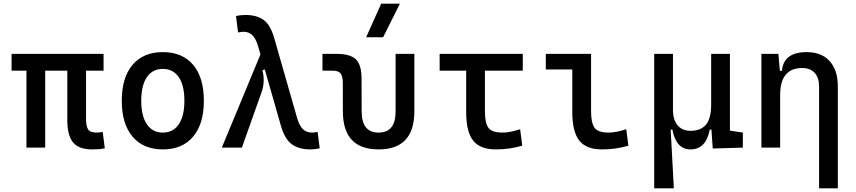

<svg xmlns="http://www.w3.org/2000/svg" viewBox="-20 -815 4728 1060"><path d="M126 0V-424.8H43.9V-517.6H551.8V-424.8H455.1V-156.2Q455.1 -117.7 466.6 -100.3Q478 -83 516.6 -83Q523.4 -83 530.5 -84Q537.6 -85 546.9 -86.9L558.6 3.9Q540.5 7.3 525.4 8.5Q510.3 9.8 487.3 9.8Q415.5 9.8 383.5 -28.6Q351.6 -66.9 351.6 -151.4V-424.8H229.5V0Z M878.9 9.8Q771.5 9.8 711.9 -60.5Q652.3 -130.9 652.3 -258.8Q652.3 -387.2 711.9 -457.3Q771.5 -527.3 878.9 -527.3Q986.8 -527.3 1046.1 -457.3Q1105.5 -387.2 1105.5 -258.8Q1105.5 -130.9 1046.1 -60.5Q986.8 9.8 878.9 9.8ZM878.9 -83Q936 -83 967 -128.9Q998 -174.8 998 -258.8Q998 -343.3 967 -388.9Q936 -434.6 878.9 -434.6Q821.8 -434.6 790.8 -388.9Q759.8 -343.3 759.8 -258.8Q759.8 -174.8 790.8 -128.9Q821.8 -83 878.9 -83Z M1204.6 0 1418 -514.6 1405.8 -556.6Q1392.6 -603 1372.8 -621.3Q1353 -639.6 1324.7 -639.6Q1311.5 -639.6 1294.4 -635.7L1282.7 -726.6Q1307.6 -732.4 1334.5 -732.4Q1397 -732.4 1435.1 -705.1Q1473.1 -677.7 1493.7 -605.5L1619.6 -166Q1632.8 -119.6 1653.1 -101.3Q1673.3 -83 1703.1 -83Q1716.3 -83 1733.4 -86.9L1745.1 3.9Q1720.2 9.8 1693.4 9.8Q1629.9 9.8 1590.8 -18.8Q1551.8 -47.4 1530.3 -122.6L1441.9 -431.6L1429.2 -427.7Q1444.3 -363.8 1424.8 -308.1L1315.4 0Z M2070.3 9.8Q1873 9.8 1873 -200.2L1872.6 -356.4Q1872.6 -394 1860.4 -409.4Q1848.1 -424.8 1817.9 -424.8H1760.3V-517.6H1837.4Q1914.1 -517.6 1945.1 -487.1Q1976.1 -456.5 1976.1 -380.9L1976.6 -200.2Q1976.6 -83 2070.3 -83Q2164.1 -83 2164.1 -200.2V-517.6H2267.6V-200.2Q2267.6 9.8 2070.3 9.8ZM2001.5 -609.4 2084.5 -794.9H2188L2095.2 -609.4Z M2716.8 9.8Q2630.4 9.8 2592 -39.1Q2553.7 -87.9 2553.7 -195.3V-424.8H2407.2V-517.6H2866.2V-424.8H2657.2V-200.2Q2657.2 -138.7 2675.5 -110.8Q2693.8 -83 2755.9 -83Q2793.9 -83 2851.6 -101.6L2863.3 -10.7Q2825.7 0 2791 4.9Q2756.3 9.8 2716.8 9.8Z M3302.7 9.8Q3216.3 9.8 3178 -39.1Q3139.6 -87.9 3139.6 -195.3V-431.6H2993.2V-517.6H3243.2V-200.2Q3243.2 -138.7 3261.5 -110.8Q3279.8 -83 3341.8 -83Q3379.9 -83 3437.5 -101.6L3449.2 -10.7Q3411.6 0 3377 4.9Q3342.3 9.8 3302.7 9.8Z M3591.8 224.6V-517.6H3695.3V-210Q3695.3 -153.8 3720.7 -123.3Q3746.1 -92.8 3792 -92.8Q3848.6 -92.8 3877.4 -126.5Q3906.2 -160.2 3906.2 -239.3V-517.6H4009.8V-93.8L4081.1 -83V0L3915 4.9L3907.7 -99.6H3898.4Q3877.9 9.8 3792 9.8Q3712.9 9.8 3691.9 -99.6H3682.6L3700.2 224.6Z M4183.6 0V-517.6H4277.3L4285.6 -423.8H4296.9Q4305.7 -527.3 4433.6 -527.3Q4515.6 -527.3 4560.5 -477.5Q4605.5 -427.7 4605.5 -336.9V224.6H4502V-336.9Q4502 -386.2 4477.5 -412.8Q4453.1 -439.5 4409.2 -439.5Q4287.1 -439.5 4287.1 -291V0Z"/></svg>

Font: Caskaydia Cove
Style: Regular
Weight: 400
Monospace: yes
Designer: Aaron Bell
Foundry: Saja Typeworks
Version: Version 4.300; ttfautohint (v1.8.3)